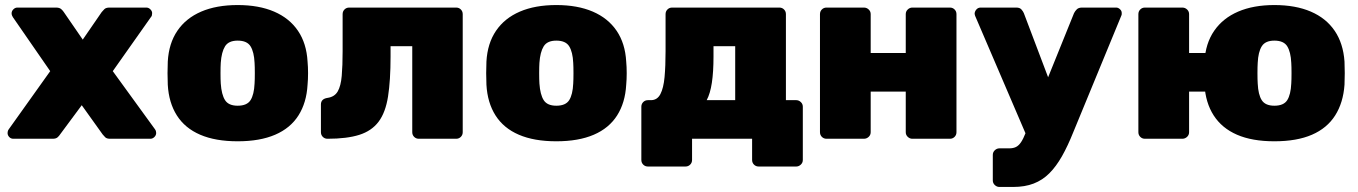

<svg xmlns="http://www.w3.org/2000/svg" viewBox="-20 -550 5384 761"><path d="M33 0Q23 0 16.5 -7Q10 -14 10 -23Q10 -26 11 -30Q12 -34 15 -38L179 -268L31 -482Q29 -485 27.5 -489Q26 -493 26 -497Q26 -506 33 -513Q40 -520 49 -520H202Q216 -520 223 -513.5Q230 -507 233 -502L308 -393L383 -502Q387 -507 393.5 -513.5Q400 -520 414 -520H560Q569 -520 576 -513Q583 -506 583 -498Q583 -493 582 -489Q581 -485 578 -482L427 -268L594 -38Q597 -34 598 -30Q599 -26 599 -23Q599 -14 592 -7Q585 0 576 0H416Q403 0 397 -6Q391 -12 387 -17L304 -133L218 -17Q215 -12 208.5 -6Q202 0 189 0Z M922 10Q834 10 773.5 -16Q713 -42 681 -92.5Q649 -143 645 -214Q644 -235 644 -260Q644 -285 645 -306Q649 -378 683 -428Q717 -478 777.5 -504Q838 -530 922 -530Q1006 -530 1066.5 -504Q1127 -478 1161 -428Q1195 -378 1199 -306Q1201 -285 1201 -260Q1201 -235 1199 -214Q1195 -143 1163 -92.5Q1131 -42 1070.5 -16Q1010 10 922 10ZM922 -131Q959 -131 973 -153Q987 -175 989 -219Q990 -234 990 -260Q990 -286 989 -301Q987 -344 973 -366.5Q959 -389 922 -389Q886 -389 872 -366.5Q858 -344 855 -301Q854 -286 854 -260Q854 -234 855 -219Q858 -175 872 -153Q886 -131 922 -131Z M1278 0Q1267 0 1259.5 -7.5Q1252 -15 1252 -26V-136Q1252 -158 1278 -162Q1306 -166 1318.5 -187.5Q1331 -209 1334.5 -249.5Q1338 -290 1338 -347V-494Q1338 -505 1345.5 -512.5Q1353 -520 1364 -520H1788Q1799 -520 1806.5 -512.5Q1814 -505 1814 -494V-26Q1814 -15 1806.5 -7.5Q1799 0 1788 0H1640Q1629 0 1621.5 -7.5Q1614 -15 1614 -26V-367H1528V-326Q1528 -231 1518 -167.5Q1508 -104 1480.5 -67.5Q1453 -31 1404 -15.5Q1355 0 1278 0Z M2185 10Q2097 10 2036.5 -16Q1976 -42 1944 -92.5Q1912 -143 1908 -214Q1907 -235 1907 -260Q1907 -285 1908 -306Q1912 -378 1946 -428Q1980 -478 2040.5 -504Q2101 -530 2185 -530Q2269 -530 2329.5 -504Q2390 -478 2424 -428Q2458 -378 2462 -306Q2464 -285 2464 -260Q2464 -235 2462 -214Q2458 -143 2426 -92.5Q2394 -42 2333.5 -16Q2273 10 2185 10ZM2185 -131Q2222 -131 2236 -153Q2250 -175 2252 -219Q2253 -234 2253 -260Q2253 -286 2252 -301Q2250 -344 2236 -366.5Q2222 -389 2185 -389Q2149 -389 2135 -366.5Q2121 -344 2118 -301Q2117 -286 2117 -260Q2117 -234 2118 -219Q2121 -175 2135 -153Q2149 -131 2185 -131Z M2548 110Q2537 110 2529.5 102.5Q2522 95 2522 84V-127Q2522 -138 2529.5 -145.5Q2537 -153 2548 -153H2560Q2585 -153 2597.5 -177Q2610 -201 2614 -244.5Q2618 -288 2618 -347V-494Q2618 -505 2625.5 -512.5Q2633 -520 2644 -520H3069Q3080 -520 3087.5 -512.5Q3095 -505 3095 -494V-153H3136Q3146 -153 3154 -145.5Q3162 -138 3162 -127V84Q3162 95 3154 102.5Q3146 110 3136 110H2987Q2976 110 2968.5 102.5Q2961 95 2961 84V0H2723V84Q2723 95 2715.5 102.5Q2708 110 2697 110ZM2781 -153H2894V-367H2808V-326Q2808 -265 2801.5 -222Q2795 -179 2781 -153Z M3256 0Q3245 0 3237.5 -7.5Q3230 -15 3230 -26V-494Q3230 -505 3237.5 -512.5Q3245 -520 3256 -520H3404Q3415 -520 3423 -512.5Q3431 -505 3431 -494V-340H3570V-494Q3570 -505 3578 -512.5Q3586 -520 3596 -520H3745Q3756 -520 3763.5 -512.5Q3771 -505 3771 -494V-26Q3771 -15 3763.5 -7.5Q3756 0 3745 0H3596Q3586 0 3578 -7.5Q3570 -15 3570 -26V-187H3431V-26Q3431 -15 3423 -7.5Q3415 0 3404 0Z M3941 191Q3931 191 3923 183.5Q3915 176 3915 165V64Q3915 53 3923 45.5Q3931 38 3941 38H3980Q3996 38 4007 32.5Q4018 27 4027 13.5Q4036 0 4045 -23L4237 -498Q4241 -506 4248 -513Q4255 -520 4269 -520H4404Q4412 -520 4419 -513.5Q4426 -507 4426 -499Q4426 -497 4426 -494Q4426 -491 4424 -487L4234 -26Q4212 29 4189 69.5Q4166 110 4139 137Q4112 164 4077 177.5Q4042 191 3996 191ZM4050 -9 3845 -487Q3843 -493 3843 -497Q3844 -506 3850.5 -513Q3857 -520 3867 -520H4008Q4022 -520 4028.5 -512.5Q4035 -505 4038 -498L4172 -144Z M4871 -187H4693V-26Q4693 -15 4685 -7.5Q4677 0 4666 0H4518Q4507 0 4499.5 -7.5Q4492 -15 4492 -26V-494Q4492 -505 4499.5 -512.5Q4507 -520 4518 -520H4666Q4677 -520 4685 -512.5Q4693 -505 4693 -494V-340H4871ZM5031 10Q4943 10 4883 -16Q4823 -42 4790.5 -92.5Q4758 -143 4754 -214Q4753 -235 4753 -260Q4753 -285 4754 -306Q4758 -378 4792.5 -428Q4827 -478 4887.5 -504Q4948 -530 5031 -530Q5115 -530 5175.5 -504Q5236 -478 5270 -428Q5304 -378 5309 -306Q5310 -285 5310 -260Q5310 -235 5309 -214Q5304 -143 5272 -92.5Q5240 -42 5180 -16Q5120 10 5031 10ZM5031 -131Q5068 -131 5082 -153Q5096 -175 5098 -219Q5099 -234 5099 -260Q5099 -286 5098 -301Q5096 -344 5082 -366.5Q5068 -389 5031 -389Q4995 -389 4981 -366.5Q4967 -344 4965 -301Q4964 -286 4964 -260Q4964 -234 4965 -219Q4967 -175 4981 -153Q4995 -131 5031 -131Z"/></svg>

Font: Rubik ExtraBold
Style: Regular
Weight: 800
Designer: Hubert and Fischer
Foundry: Hubert and Fischer
Version: Version 2.300;gftools[0.9.30]